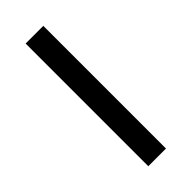

<svg xmlns="http://www.w3.org/2000/svg" viewBox="-182 -553 581 581"><g transform="rotate(-45 108.0 -262.5)"><path d="M70 0V-525H145.7V0Z"/></g></svg>

Font: Lexend Medium
Style: Regular
Weight: 500
Designer: Bonnie Shaver-Troup, Thomas Jockin
Foundry: Lexend
Version: Version 1.005